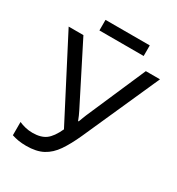

<svg xmlns="http://www.w3.org/2000/svg" viewBox="-202 -980 1028 1116"><g transform="rotate(30 312.0 -422.5)"><path d="M396 -203Q364 -132 331.5 -84.5Q299 -37 255 -13.5Q211 10 143 10Q115 10 90.5 6Q66 2 46 -5V-94Q66 -85 89 -79.5Q112 -74 137 -74Q193 -74 225.5 -98Q258 -122 286 -183L11 -714H110L309 -321Q314 -311 321 -295.5Q328 -280 333 -266H337Q341 -277 347 -292.5Q353 -308 357 -318L529 -714H624ZM474 -855V-784H177V-855Z"/></g></svg>

Font: Go Noto Current
Style: Regular
Weight: 400
Designer: Monotype Design Team
Foundry: Monotype Imaging Inc.
Version: Version 2.007; ttfautohint (v1.8) -l 8 -r 50 -G 200 -x 14 -D